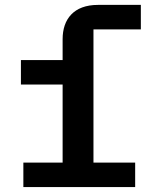

<svg xmlns="http://www.w3.org/2000/svg" viewBox="-20 -760 640 780"><path d="M74.9 0H529.1V-99.4H359.7V-640.6H552.2V-740.1H377.8C279.8 -740.1 234.4 -682.2 234.4 -601.2V-516H65V-416.5H234.4V-99.4H74.9Z"/></svg>

Font: Margiela Mono SemiBold
Style: Regular
Weight: 600
Designer: Mike Abbink, Paul van der Laan, Pieter van Rosmalen
Foundry: Bold Monday
Version: Version 2.003 2021